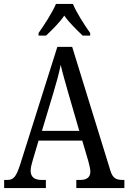

<svg xmlns="http://www.w3.org/2000/svg" viewBox="-20 -951 649 971"><path d="M175 -784V-771H213C244 -801 280 -835 305 -872C331 -835 367 -801 398 -771H436V-784C409 -822 367 -886 349 -931H263C244 -886 202 -822 175 -784ZM1 0H212V-41H190C152 -41 135 -58 135 -88C135 -103 141 -126 146 -142L175 -240H396L427 -135C432 -116 437 -95 437 -83C437 -56 420 -41 386 -41H366V0H609V-41H600C565 -41 549 -52 538 -89L345 -714H270L82 -119C61 -55 48 -41 16 -41H1ZM192 -289 251 -485C267 -538 279 -583 287 -623C296 -583 310 -535 327 -475L381 -289Z"/></svg>

Font: Noto Serif Lao Cond
Style: Regular
Weight: 400
Width: 3
Designer: Monotype Design Team
Foundry: Monotype Imaging Inc.
Version: Version 2.004